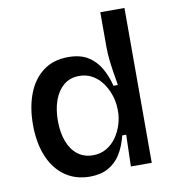

<svg xmlns="http://www.w3.org/2000/svg" viewBox="-81 -776 779 861"><g transform="rotate(-10 308.5 -346.0)"><path d="M260 13Q194 13 146 -21.5Q98 -56 73 -117.5Q48 -179 48 -260Q48 -339 71.5 -400.5Q95 -462 141.5 -497Q188 -532 256 -532Q310 -532 345 -510.5Q380 -489 401.5 -452Q423 -415 434 -370H454Q449 -399 444 -430.5Q439 -462 436 -491.5Q433 -521 433 -544V-705H543V-256V0H448L452 -144H434Q422 -95 400 -60Q378 -25 343.5 -6Q309 13 260 13ZM290 -79Q325 -79 352 -95Q379 -111 397 -137Q415 -163 424.5 -193.5Q434 -224 434 -251V-265Q434 -285 428.5 -308.5Q423 -332 411.5 -355.5Q400 -379 383 -398Q366 -417 342.5 -428.5Q319 -440 290 -440Q248 -440 219.5 -416.5Q191 -393 176 -352Q161 -311 161 -258Q161 -204 176.5 -163.5Q192 -123 221 -101Q250 -79 290 -79Z"/></g></svg>

Font: Bricolage Grotesque 96pt ExtraBold Medium
Style: Regular
Weight: 500
Version: Version 1.001;gftools[0.9.33.dev8+g029e19f]